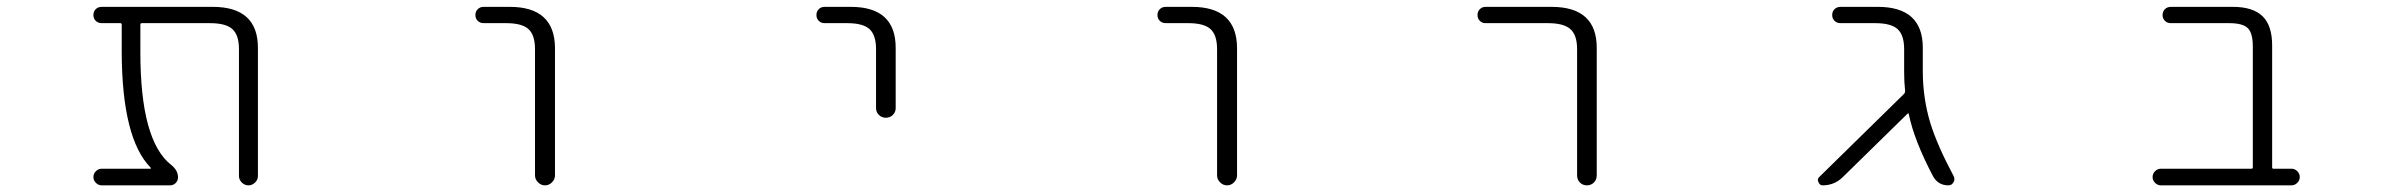

<svg xmlns="http://www.w3.org/2000/svg" viewBox="-20 -565 7040 563"><path d="M736.3 -48.8Q736.3 -38.1 728 -29.8Q719.7 -21.5 708.5 -21.5Q697.3 -21.5 689 -29.8Q680.7 -38.1 680.7 -48.8V-420.9Q680.7 -461.9 661.6 -479.5Q642.6 -497.1 595.7 -497.1H395.5Q391.6 -497.1 391.6 -492.2V-411.1Q391.6 -151.4 482.4 -81.1Q502 -65.4 502 -44.9Q502 -35.2 495.1 -28.3Q488.3 -21.5 478.5 -21.5H278.3Q268.6 -21.5 261.2 -28.8Q253.9 -36.1 253.9 -45.9Q253.9 -55.7 261.2 -63Q268.6 -70.3 278.3 -70.3H420.9Q421.9 -70.3 422.4 -71.3Q422.9 -72.3 421.9 -73.2Q337.9 -158.2 336.9 -411.1V-492.2Q336.9 -497.1 333 -497.1H278.3Q267.6 -497.1 260.7 -503.9Q253.9 -510.7 253.9 -521Q253.9 -531.2 260.7 -538.1Q267.6 -544.9 278.3 -544.9H603.5Q736.3 -544.9 736.3 -424.8Z M1398.4 -497.1Q1387.7 -497.1 1380.9 -503.9Q1374 -510.7 1374 -521Q1374 -531.2 1380.9 -538.1Q1387.7 -544.9 1398.4 -544.9H1474.6Q1606.4 -544.9 1607.4 -424.8V-50.8Q1607.4 -39.1 1598.6 -30.3Q1589.8 -21.5 1578.1 -21.5Q1566.4 -21.5 1557.6 -30.3Q1548.8 -39.1 1548.8 -50.8V-420.9Q1548.8 -461.9 1529.8 -479.5Q1510.7 -497.1 1464.8 -497.1Z M2397.5 -497.1Q2387.7 -497.1 2380.9 -503.9Q2374 -510.7 2374 -521Q2374 -531.2 2380.9 -538.1Q2387.7 -544.9 2397.5 -544.9H2474.6Q2606.4 -544.9 2606.4 -424.8V-248Q2606.4 -236.3 2598.1 -228Q2589.8 -219.7 2577.6 -219.7Q2565.4 -219.7 2557.1 -228Q2548.8 -236.3 2548.8 -248V-420.9Q2548.8 -461.9 2529.8 -479.5Q2510.7 -497.1 2464.8 -497.1Z M3398.4 -497.1Q3387.7 -497.1 3380.9 -503.9Q3374 -510.7 3374 -521Q3374 -531.2 3380.9 -538.1Q3387.7 -544.9 3398.4 -544.9H3474.6Q3606.4 -544.9 3607.4 -424.8V-50.8Q3607.4 -39.1 3598.6 -30.3Q3589.8 -21.5 3578.1 -21.5Q3566.4 -21.5 3557.6 -30.3Q3548.8 -39.1 3548.8 -50.8V-420.9Q3548.8 -461.9 3529.8 -479.5Q3510.7 -497.1 3464.8 -497.1Z M4335.9 -497.1Q4326.2 -497.1 4319.3 -503.9Q4312.5 -510.7 4312.5 -521Q4312.5 -531.2 4319.3 -538.1Q4326.2 -544.9 4335.9 -544.9H4529.3Q4662.1 -544.9 4662.1 -424.8V-50.8Q4662.1 -38.1 4653.8 -29.8Q4645.5 -21.5 4633.3 -21.5Q4621.1 -21.5 4612.8 -29.8Q4604.5 -38.1 4604.5 -50.8V-420.9Q4604.5 -461.9 4585 -479.5Q4565.4 -497.1 4519.5 -497.1Z M5618.2 -355.5Q5618.2 -277.3 5640.6 -203.1Q5661.1 -137.7 5709 -47.9Q5710.9 -43 5710.9 -39.1Q5710.9 -34.2 5708 -30.3Q5703.1 -21.5 5693.4 -21.5Q5663.1 -21.5 5648.4 -47.9Q5592.8 -153.3 5577.1 -230.5Q5576.2 -234.4 5573.2 -231.4L5383.8 -45.9Q5359.4 -21.5 5324.2 -21.5Q5316.4 -21.5 5312.5 -30.3Q5310.5 -34.2 5310.5 -37.1Q5310.5 -42 5314.5 -45.9L5563.5 -290Q5566.4 -293 5566.4 -297.9Q5563.5 -324.2 5563.5 -352.5V-420.9Q5563.5 -461.9 5544.4 -479.5Q5525.4 -497.1 5478.5 -497.1H5377Q5366.2 -497.1 5359.4 -503.9Q5352.5 -510.7 5352.5 -521Q5352.5 -531.2 5359.4 -538.1Q5366.2 -544.9 5377 -544.9H5486.3Q5618.2 -544.9 5618.2 -424.8Z M6585.9 -428.7Q6585.9 -467.8 6571.3 -482.4Q6556.6 -497.1 6516.6 -497.1H6345.7Q6335 -497.1 6328.1 -503.9Q6321.3 -510.7 6321.3 -521Q6321.3 -531.2 6328.1 -538.1Q6335 -544.9 6345.7 -544.9H6527.3Q6585.9 -544.9 6614.3 -517.6Q6642.6 -490.2 6642.6 -431.6V-74.2Q6642.6 -70.3 6646.5 -70.3H6699.2Q6709 -70.3 6716.3 -63Q6723.6 -55.7 6723.6 -45.9Q6723.6 -36.1 6716.3 -28.8Q6709 -21.5 6699.2 -21.5H6316.4Q6306.6 -21.5 6299.3 -28.8Q6292 -36.1 6292 -45.9Q6292 -55.7 6299.3 -63Q6306.6 -70.3 6316.4 -70.3H6582Q6585.9 -70.3 6585.9 -74.2Z"/></svg>

Font: Gen Jyuu Gothic L Monospace Light
Style: Regular
Weight: 300
Designer: [Source Han Sans]
Ryoko NISHIZUKA  (kana & ideographs); Paul D. Hunt (Latin, Greek & Cyrillic); Wenlong ZHANG  (bopomofo
Version: Version 1.002.20150607